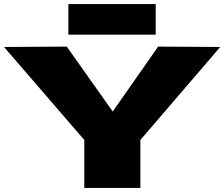

<svg xmlns="http://www.w3.org/2000/svg" viewBox="-25 -932 1112 952"><path d="M393 0V-238L-5 -699L306 -701L534 -379L759 -701L1067 -699L671 -238V0ZM314 -760V-912H747V-760Z"/></svg>

Font: Georama Extra Expanded ExtraBold
Style: Regular
Weight: 800
Width: 8
Designer: Jean-Baptiste Levee
Foundry: Production Type
Version: Version 1.000